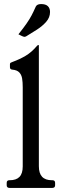

<svg xmlns="http://www.w3.org/2000/svg" viewBox="-20 -926 304 946"><path d="M238.5 -38Q251.5 -38 251.5 -25V-13Q251.5 0 236.5 0H28Q13 0 13 -13V-25Q13 -38 26 -38H28Q60 -38 76 -54.5Q92 -71 92 -106V-496Q92 -521 89 -539.2Q86 -557.5 75 -569.2Q64 -581 40 -583Q29 -584 29 -595V-610Q29 -615 32.8 -617.1Q36.5 -619.2 42 -621Q77.5 -634 106.9 -651.5Q136.2 -669 162 -699.8Q165.8 -704 168.5 -704H169.5Q171.5 -704 171.5 -702.8V-107Q171.5 -72 187.5 -55Q203.5 -38 235.5 -38ZM70.8 -757Q96.5 -789.2 111.1 -810.4Q125.8 -831.5 135.6 -850.2Q145.5 -869 156.5 -894Q160.5 -901.2 167.5 -903.6Q174.5 -906 182.8 -906Q204.8 -906 215.6 -895.8Q226.5 -885.5 226.5 -867Q226.5 -840 207.6 -818.6Q188.8 -797.2 161.8 -779.9Q134.8 -762.5 109.8 -747.5Q107.2 -746.5 104.5 -745.2Q101.8 -744 99.2 -744.8Q95.2 -744.8 86.5 -749.2Z"/></svg>

Font: Young Serif Light
Style: Regular
Weight: 300
Designer: Bastien Sozeau
Foundry: NBR — Bastien Sozeau
Version: Version 5.001